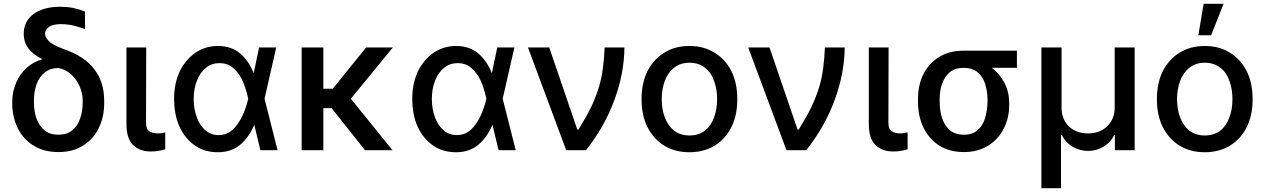

<svg xmlns="http://www.w3.org/2000/svg" viewBox="-20 -797 6715 1019"><path d="M157 -722Q210 -761 299 -761Q336 -761 367 -755Q393 -750 431 -736V-643Q406 -652 375 -660Q339 -669 304 -669Q263 -669 241 -655Q219 -639 219 -618Q219 -601 238 -580Q257 -559 317 -537Q430 -498 481 -429Q533 -361 533 -261V-251Q533 -175 504 -117Q476 -59 420 -24Q367 10 290 10Q212 10 159 -24Q104 -57 75 -116Q45 -175 45 -249V-259Q45 -311 67 -361Q88 -408 124 -439Q159 -470 204 -482L203 -484Q157 -506 132 -539Q106 -571 106 -618Q106 -683 157 -722ZM174 -167Q189 -127 217 -105Q244 -82 290 -82Q336 -82 363 -105Q391 -127 405 -167Q419 -207 419 -254V-263Q419 -300 403 -338Q387 -375 358 -402Q328 -429 290 -436Q246 -436 217 -412Q189 -390 174 -350Q160 -310 160 -263V-254Q160 -209 174 -167Z M773 -100Q791 -89 816 -89Q832 -89 840 -91Q844 -92 848.5 -93Q853 -94 857 -94V-5Q843 0 825 3Q808 7 780 7Q722 7 687 -27Q651 -60 651 -141V-545H756L755 -147Q755 -111 773 -100Z M1013 -26Q962 -61 932 -126Q904 -189 904 -273Q904 -355 934 -418Q964 -480 1017 -517Q1070 -553 1137 -553Q1207 -553 1255 -513Q1301 -473 1325 -411H1327L1355 -545H1446L1384 -273L1453 0H1362L1330 -133H1329Q1301 -68 1255 -29Q1207 11 1137 11Q1063 11 1013 -26ZM1281 -333Q1270 -368 1253 -395Q1235 -423 1209 -443Q1183 -462 1145 -462Q1104 -462 1074 -438Q1043 -414 1026 -371Q1008 -328 1008 -272Q1008 -218 1025 -173Q1041 -130 1071 -105Q1099 -80 1140 -80Q1177 -80 1203 -99Q1229 -118 1248 -149Q1266 -177 1279 -212Q1291 -244 1297 -271V-273V-274Q1291 -303 1281 -333Z M1746 -326 1923 -545H2065L1842 -273L2063 0H1917L1740 -223H1696V0H1581V-545H1696V-326Z M2277 -26Q2226 -61 2196 -126Q2168 -189 2168 -273Q2168 -355 2198 -418Q2228 -480 2281 -517Q2334 -553 2401 -553Q2471 -553 2519 -513Q2565 -473 2589 -411H2591L2619 -545H2710L2648 -273L2717 0H2626L2594 -133H2593Q2565 -68 2519 -29Q2471 11 2401 11Q2327 11 2277 -26ZM2545 -333Q2534 -368 2517 -395Q2499 -423 2473 -443Q2447 -462 2409 -462Q2368 -462 2338 -438Q2307 -414 2290 -371Q2272 -328 2272 -272Q2272 -218 2289 -173Q2305 -130 2335 -105Q2363 -80 2404 -80Q2441 -80 2467 -99Q2493 -118 2512 -149Q2530 -177 2543 -212Q2555 -244 2561 -271V-273V-274Q2555 -303 2545 -333Z M2895 -545 3044 -109H3050Q3094 -181 3118 -230Q3145 -289 3159 -336Q3174 -387 3180 -438Q3187 -489 3189 -545H3294Q3293 -408 3241 -267Q3190 -126 3090 0H2985L2782 -545Z M3505 -24Q3448 -60 3416 -123Q3385 -185 3385 -270Q3385 -356 3416 -419Q3450 -484 3505 -517Q3562 -553 3639 -553Q3716 -553 3773 -517Q3830 -482 3862 -419Q3893 -356 3893 -270Q3893 -185 3862 -123Q3832 -61 3773 -24Q3715 11 3639 11Q3563 11 3505 -24ZM3722 -104Q3755 -131 3770 -175Q3786 -217 3786 -271Q3786 -323 3770 -367Q3755 -412 3722 -437Q3689 -464 3639 -464Q3590 -464 3557 -437Q3525 -412 3508 -367Q3492 -323 3492 -271Q3492 -217 3508 -175Q3524 -131 3557 -104Q3591 -78 3639 -78Q3688 -78 3722 -104Z M4064 -545 4213 -109H4219Q4263 -181 4287 -230Q4314 -289 4328 -336Q4343 -387 4349 -438Q4356 -489 4358 -545H4463Q4462 -408 4410 -267Q4359 -126 4259 0H4154L3951 -545Z M4713 -100Q4731 -89 4756 -89Q4772 -89 4780 -91Q4784 -92 4788.5 -93Q4793 -94 4797 -94V-5Q4783 0 4765 3Q4748 7 4720 7Q4662 7 4627 -27Q4591 -60 4591 -141V-545H4696L4695 -147Q4695 -111 4713 -100Z M4880 -402Q4911 -463 4964 -494Q5017 -528 5095 -528H5377V-437H5244Q5286 -405 5311 -357Q5336 -310 5336 -249V-239Q5336 -172 5308 -116Q5280 -59 5226 -25Q5171 10 5096 10Q5019 10 4964 -25Q4910 -60 4880 -122Q4852 -181 4852 -259V-270Q4852 -345 4880 -402ZM4980 -170Q4994 -129 5021 -106Q5050 -82 5096 -82Q5141 -82 5168 -106Q5197 -131 5208 -170Q5221 -214 5221 -259V-270Q5221 -311 5208 -353Q5197 -389 5168 -414Q5139 -437 5095 -437Q5050 -437 5021 -414Q4994 -391 4980 -353Q4967 -315 4967 -270V-259Q4967 -209 4980 -170Z M5614 -545V-226Q5614 -165 5652 -127Q5692 -89 5755 -89Q5818 -89 5857 -128Q5896 -166 5896 -226V-545H6002V0H5897V-80H5893Q5874 -40 5836 -18Q5797 4 5755 4Q5712 4 5673 -18Q5635 -40 5616 -80H5611V202H5507V-545Z M6240 -24Q6183 -60 6151 -123Q6120 -185 6120 -270Q6120 -356 6151 -419Q6185 -484 6240 -517Q6297 -553 6374 -553Q6451 -553 6508 -517Q6565 -482 6597 -419Q6628 -356 6628 -270Q6628 -185 6597 -123Q6567 -61 6508 -24Q6450 11 6374 11Q6298 11 6240 -24ZM6457 -104Q6490 -131 6505 -175Q6521 -217 6521 -271Q6521 -323 6505 -367Q6490 -412 6457 -437Q6424 -464 6374 -464Q6325 -464 6292 -437Q6260 -412 6243 -367Q6227 -323 6227 -271Q6227 -217 6243 -175Q6259 -131 6292 -104Q6326 -78 6374 -78Q6423 -78 6457 -104ZM6474 -777 6408 -610H6340L6368 -777Z"/></svg>

Font: Sinter Medium
Style: Regular
Weight: 500
Foundry: Adobe & rsms
Version: Version 1.000